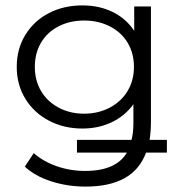

<svg xmlns="http://www.w3.org/2000/svg" viewBox="-20 -508 675 711"><path d="M598 57H521Q497 121 441 152Q385 183 297 183Q230 183 169.5 163.5Q109 144 72 109L105 59Q140 90 190 107.5Q240 125 295 125Q410 125 450 57H265V10H467Q474 -16 474 -51V-122Q443 -79 394 -55.5Q345 -32 285 -32Q217 -32 161.5 -61Q106 -90 74 -142Q42 -194 42 -260.5Q42 -327 74 -379Q106 -431 161 -459.5Q216 -488 285 -488Q347 -488 396.5 -464Q446 -440 477 -394V-484H539V-59Q539 -22 534 10H598ZM291.5 -87Q344 -87 386.5 -109.5Q429 -132 452.5 -171Q476 -210 476 -260.5Q476 -311 452.5 -350Q429 -389 386.5 -410.5Q344 -432 291.5 -432Q239 -432 197 -410.5Q155 -389 132 -350Q109 -311 109 -260.5Q109 -210 132 -171Q155 -132 197 -109.5Q239 -87 291.5 -87Z"/></svg>

Font: Montserrat Ace
Style: Regular
Weight: 400
Designer: Julieta Ulanovsky
Foundry: Julieta Ulanovsky
Version: Version 1